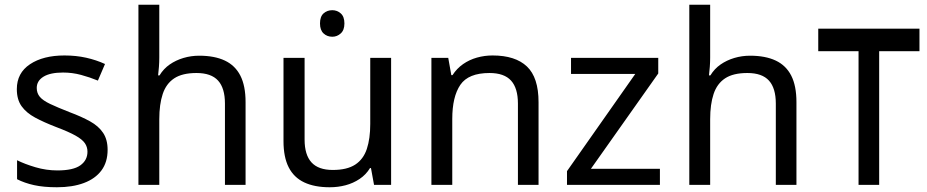

<svg xmlns="http://www.w3.org/2000/svg" viewBox="-20 -780 3909 810"><path d="M434 -148Q434 -96 408 -61Q382 -26 334 -8Q286 10 220 10Q164 10 123.5 1Q83 -8 52 -24V-104Q84 -88 129.5 -74.5Q175 -61 222 -61Q289 -61 319 -82.5Q349 -104 349 -140Q349 -160 338 -176Q327 -192 298.5 -208Q270 -224 217 -244Q165 -264 128 -284Q91 -304 71 -332Q51 -360 51 -404Q51 -472 106.5 -509Q162 -546 252 -546Q301 -546 343.5 -536.5Q386 -527 423 -510L393 -440Q359 -454 322 -464Q285 -474 246 -474Q192 -474 163.5 -456.5Q135 -439 135 -409Q135 -387 148 -371.5Q161 -356 191.5 -341.5Q222 -327 273 -307Q324 -288 360 -268Q396 -248 415 -219.5Q434 -191 434 -148Z M652 -537Q652 -518 650.5 -498Q649 -478 647 -462H653Q670 -490 696 -508Q722 -526 754 -535.5Q786 -545 820 -545Q885 -545 928.5 -524.5Q972 -504 994 -461Q1016 -418 1016 -349V0H929V-343Q929 -408 900 -440Q871 -472 809 -472Q749 -472 715 -449.5Q681 -427 666.5 -383.5Q652 -340 652 -277V0H564V-760H652Z M1382 -737Q1402 -737 1417.5 -723.5Q1433 -710 1433 -681Q1433 -653 1417.5 -639Q1402 -625 1382 -625Q1360 -625 1345 -639Q1330 -653 1330 -681Q1330 -710 1345 -723.5Q1360 -737 1382 -737ZM1630 -536V0H1558L1545 -71H1541Q1524 -43 1497 -25Q1470 -7 1438 1.5Q1406 10 1371 10Q1307 10 1263.5 -10.5Q1220 -31 1198 -74Q1176 -117 1176 -185V-536H1265V-191Q1265 -127 1294 -95Q1323 -63 1384 -63Q1444 -63 1478.5 -85.5Q1513 -108 1527.5 -151.5Q1542 -195 1542 -257V-536Z M2058 -546Q2154 -546 2203 -499.5Q2252 -453 2252 -349V0H2165V-343Q2165 -408 2136 -440Q2107 -472 2045 -472Q1956 -472 1922 -422Q1888 -372 1888 -278V0H1800V-536H1871L1884 -463H1889Q1907 -491 1933.5 -509.5Q1960 -528 1992 -537Q2024 -546 2058 -546Z M2764 0H2372V-58L2660 -468H2389V-536H2757V-470L2473 -68H2764Z M2976 -537Q2976 -518 2974.5 -498Q2973 -478 2971 -462H2977Q2994 -490 3020 -508Q3046 -526 3078 -535.5Q3110 -545 3144 -545Q3209 -545 3252.5 -524.5Q3296 -504 3318 -461Q3340 -418 3340 -349V0H3253V-343Q3253 -408 3224 -440Q3195 -472 3133 -472Q3073 -472 3039 -449.5Q3005 -427 2990.5 -383.5Q2976 -340 2976 -277V0H2888V-760H2976Z M3859 -659V-564H3689V0H3602V-564H3432V-659Z"/></svg>

Font: hexugurmukhi05
Style: Book
Weight: 400
Designer: Jelle Bosma - Monotype Design Team
Foundry: Monotype Imaging Inc.
Version: Version 2.003